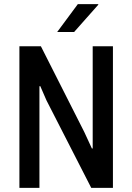

<svg xmlns="http://www.w3.org/2000/svg" viewBox="-20 -910 640 930"><path d="M74 0V-686H178L388 -271L425 -191H429V-686H527V0H422L205 -424L175 -493L171 -492V0ZM257 -755 357 -890H456V-887L339 -755Z"/></svg>

Font: Chivo Mono
Style: Regular
Weight: 400
Monospace: yes
Designer: Hector Gatti
Foundry: Omnibus-Type
Version: Version 1.008; ttfautohint (v1.8.4.7-5d5b)